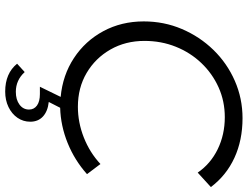

<svg xmlns="http://www.w3.org/2000/svg" viewBox="-130 -620 977 758"><g transform="rotate(90 359.0 -240.5)"><path d="M341 228Q269 228 231 181L264 151Q296 186 342 186Q373 186 392.5 171.5Q412 157 412 134Q412 114 396 102.5Q380 91 351 91H322L362 9Q276 1 208.5 -43.5Q141 -88 102.5 -159.5Q64 -231 64 -319Q64 -399 94 -469.5Q124 -540 176.5 -594Q229 -648 298.5 -678.5Q368 -709 446 -709Q533 -709 602.5 -677Q672 -645 718 -584L661 -532Q626 -583 568.5 -611Q511 -639 442 -639Q379 -639 324.5 -614.5Q270 -590 228.5 -546.5Q187 -503 164 -445.5Q141 -388 141 -322Q141 -247 175 -187.5Q209 -128 267.5 -93.5Q326 -59 401 -59Q463 -59 522.5 -82.5Q582 -106 627 -148L667 -95Q612 -46 544 -18.5Q476 9 405 11L382 56Q419 60 439.5 79Q460 98 460 129Q460 157 444.5 179.5Q429 202 402 215Q375 228 341 228Z"/></g></svg>

Font: Red Hat Display VF
Style: Italic
Weight: 300
Italic angle: -12°
Designer: Pentagram, MCKL
Foundry: Pentagram, MCKL
Version: Version 1.010